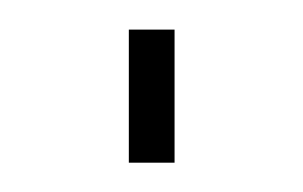

<svg xmlns="http://www.w3.org/2000/svg" viewBox="-20 -360 207 131"><path d="M67.9 -249V-339.8H99.1V-249Z"/></svg>

Font: Rawline ExtraLight
Style: Regular
Weight: 275
Designer: Matt McInerney, Pablo Impallari, Rodrigo Fuenzalida
Foundry: Matt McInerney, Pablo Impallari, Rodrigo Fuenzalida
Version: Version 4.020;PS 004.020;hotconv 1.0.88;makeotf.lib2.5.64775